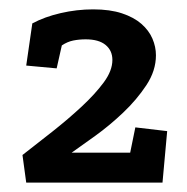

<svg xmlns="http://www.w3.org/2000/svg" viewBox="-20 -805 400 410"><path d="M36 -665 49 -755Q75 -769 109.5 -777Q144 -785 179 -785Q215 -785 240.5 -776.5Q266 -768 282 -754Q298 -740 305.5 -722.5Q313 -705 313 -687Q313 -654 292.5 -623Q272 -592 243 -564.5Q214 -537 183.5 -515Q153 -493 133 -479H258L269 -533L337 -525L327 -415H36L28 -474Q59 -498 92.5 -524.5Q126 -551 154.5 -577.5Q183 -604 201.5 -629Q220 -654 220 -677Q220 -697 205.5 -709Q191 -721 163 -721Q149 -721 136.5 -718.5Q124 -716 112 -708L101 -659Z"/></svg>

Font: Zilla Slab SemiBold
Style: Regular
Weight: 600
Designer: Typotheque.com
Foundry: Typotheque type foundry
Version: Version 1.1; 2017